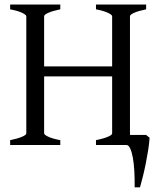

<svg xmlns="http://www.w3.org/2000/svg" viewBox="-20 -635 694 841"><path d="M24.4 0V-21Q57.6 -27.8 76.4 -35.9Q95.2 -43.9 95.2 -50.8V-564Q95.2 -569.8 77.4 -578.6Q59.6 -587.4 24.4 -594.2V-615.2H244.1V-594.2Q210.9 -587.4 192.1 -579.1Q173.3 -570.8 173.3 -564V-344.2H471.2V-564Q471.2 -569.8 453.4 -578.6Q435.5 -587.4 400.4 -594.2V-615.2H620.1V-594.2Q586.9 -587.4 568.1 -579.1Q549.3 -570.8 549.3 -564V-42.5L549.8 -43.9H620.1L635.3 -31.7Q633.8 -8.3 629.4 20.3Q625 48.8 619.1 78.4Q613.3 107.9 606.4 135.7Q599.6 163.6 593.3 185.5H569.8Q570.3 147.9 568.4 114.3Q566.4 80.6 561.8 55.2Q557.1 29.8 550 14.9Q543 0 533.7 0H400.4V-21Q433.6 -27.8 452.4 -35.9Q471.2 -43.9 471.2 -50.8V-300.3H173.3V-50.8Q173.3 -44.9 190.9 -36.4Q208.5 -27.8 244.1 -21V0Z"/></svg>

Font: Noto Serif Devanagari
Style: Regular
Weight: 400
Designer: Monotype Design Team
Foundry: Monotype Imaging Inc.
Version: Version 1.01